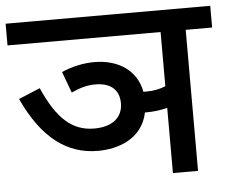

<svg xmlns="http://www.w3.org/2000/svg" viewBox="-47 -677 877 731"><g transform="rotate(-5 391.0 -311.0)"><path d="M198 -420 228 -339C259 -353 286 -362 320 -362C372 -362 411 -339 411 -282C411 -229 372 -195 302 -195C218 -195 161 -246 108 -366L26 -332C98 -176 192 -109 309 -109C381 -109 478 -137 499 -239H503C533 -239 561 -243 585 -249V0H681V-539H782V-622H0V-539H585V-332C564 -323 540 -318 511 -318C507 -318 504 -318 500 -318C485 -401 415 -447 323 -447C286 -447 241 -439 198 -420Z"/></g></svg>

Font: Noto Sans Medium
Style: Italic
Weight: 500
Italic angle: -12°
Designer: Monotype Design Team
Foundry: Monotype Imaging Inc.
Version: Version 2.013